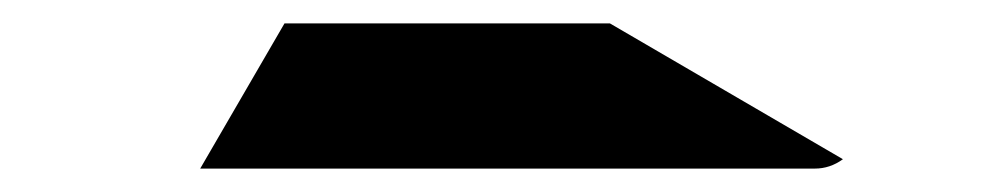

<svg xmlns="http://www.w3.org/2000/svg" viewBox="-20 -144 856 164"><path d="M501 -124 700 -8Q689 0 676 0H470H346H151L223 -124H262H346H470Z"/></svg>

Font: DSEG14 Modern Mini
Style: Bold
Weight: 700
Designer: Keshikan(Twitter:@keshinomi_88pro)
Version: Version 0.46